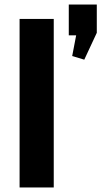

<svg xmlns="http://www.w3.org/2000/svg" viewBox="-20 -823 445 843"><path d="M216 -740V0H66V-740ZM405 -803V-679L350 -561L297 -577L332 -760L371 -668H282V-803Z"/></svg>

Font: Pathway Extreme SemiCondensed
Style: Bold
Weight: 700
Width: 4
Version: Version 1.001;gftools[0.9.26]